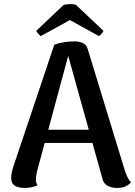

<svg xmlns="http://www.w3.org/2000/svg" viewBox="-20 -914 666 947"><path d="M347 -710Q369 -710 388 -702Q407 -694 413 -671L596 -72Q600 -60 607.5 -43Q615 -26 626 -14Q618 -5 602 4Q586 13 557 13Q529 13 509.5 1.5Q490 -10 485 -33L309 -665L323 -663L163 -70Q161 -60 159 -49.5Q157 -39 157 -29Q157 -19 159.5 -11.5Q162 -4 166 0Q153 5 138 9Q123 13 102 13Q68 13 51.5 1Q35 -11 35 -37Q35 -49 38.5 -65Q42 -81 48 -99L248 -694Q297 -710 347 -710ZM171 -274H498V-209H171ZM356 -889 490 -762Q490 -758 482 -748.5Q474 -739 468 -736L325 -815L181 -736Q176 -739 168 -748.5Q160 -758 159 -762L293 -889Q299 -892 312 -893Q325 -894 337.5 -893.5Q350 -893 356 -889Z"/></svg>

Font: Arima Thin SemiBold
Style: Regular
Weight: 600
Version: Version 1.100